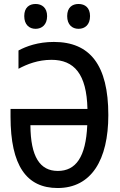

<svg xmlns="http://www.w3.org/2000/svg" viewBox="-20 -936 603 966"><path d="M375 -791C408 -791 433 -812 433 -855C433 -897 408 -916 375 -916C343 -916 318 -898 318 -855C318 -812 343 -791 375 -791ZM159 -791C191 -791 217 -812 217 -855C217 -897 191 -916 159 -916C127 -916 102 -898 102 -855C102 -812 127 -791 159 -791ZM270 10C440 10 525 -132 525 -357C525 -610 432 -725 251 -725C171 -725 112 -703 73 -682V-590C116 -613 171 -635 239 -635C353 -635 416 -564 420 -388H33V-349C33 -102 114 10 270 10ZM271 -76C181 -76 134 -147 133 -306H419C412 -145 361 -76 271 -76Z"/></svg>

Font: Noto Sans Mono SemiCondensed Medium
Style: Regular
Weight: 500
Width: 4
Designer: Monotype Design Team
Foundry: Monotype Imaging Inc.
Version: Version 2.014